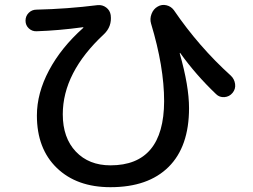

<svg xmlns="http://www.w3.org/2000/svg" viewBox="-20 -735 1040 790"><path d="M130.9 -606.4Q112.3 -605.5 98.6 -618.2Q85 -630.9 85 -649.9Q85 -668.9 98.1 -682.1Q111.3 -695.3 129.9 -695.3Q256.8 -698.2 381.8 -713.9Q401.4 -715.8 417 -704.1Q432.6 -692.4 435.5 -672.9Q441.4 -626 407.2 -593.8Q238.3 -436.5 238.3 -264.6Q238.3 -168 292 -111.3Q345.7 -54.7 434.6 -54.7Q654.3 -54.7 655.3 -318.4Q655.3 -460 601.6 -637.7Q595.7 -657.2 603.5 -677.7Q611.3 -698.2 628.9 -708Q645.5 -717.8 664.6 -713.4Q683.6 -709 695.3 -693.4Q797.9 -543 929.7 -423.8Q944.3 -410.2 947.3 -389.6Q950.2 -369.1 937 -353Q923.8 -336.9 903.3 -335.4Q882.8 -334 869.1 -347.7Q785.2 -427.7 721.7 -516.6L720.7 -517.6Q719.7 -517.6 719.7 -514.6Q757.8 -380.9 757.8 -290Q757.8 -131.8 673.8 -48.3Q589.8 35.2 434.6 35.2Q295.9 35.2 213.9 -43.9Q131.8 -123 131.8 -259.8Q131.8 -351.6 181.6 -445.3Q231.4 -539.1 322.3 -620.1Q323.2 -621.1 323.2 -622.1Q323.2 -623 321.3 -623Q221.7 -609.4 130.9 -606.4Z"/></svg>

Font: Rounded Mgen+ 2p medium
Style: Regular
Weight: 500
Designer: [Source Han Sans]
Ryoko NISHIZUKA  (kana & ideographs); Paul D. Hunt (Latin, Greek & Cyrillic); Wenlong ZHANG  (bopomofo
Version: Version 1.059.20150602